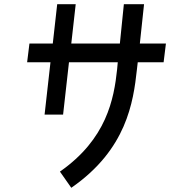

<svg xmlns="http://www.w3.org/2000/svg" viewBox="-20 -846 840 913"><path d="M319 47C582 -135 614 -360 631 -515L635 -550H758L769 -639H645L665 -826H569L550 -639H319L340 -826H252L231 -639H120L109 -550H220L192 -301H280L308 -550H540L537 -517C522 -375 487 -185 265 -30Z"/></svg>

Font: Smiley Sans Oblique
Style: Regular
Weight: 400
Italic angle: -8°
Designer: oooooohmygosh, Nagisa Chen, Janine Sui, Heda Shi, Jian Li
Foundry: atelierAnchor
Version: Version 2.0.1